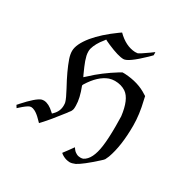

<svg xmlns="http://www.w3.org/2000/svg" viewBox="-179 -820 1078 1107"><g transform="rotate(30 360.0 -266.5)"><path d="M11 16 1 0 2 -2Q4 -4 7 -7Q10 -10 12 -13Q79 -88 111 -99Q118 -101 128 -101Q160 -99 195 -66L203 -59L211 -67Q239 -95 239 -133Q239 -148 237 -154Q231 -176 204 -226Q155 -315 132 -381Q123 -408 123 -430Q123 -475 174 -538Q221 -595 304 -655Q319 -666 320 -666Q377 -609 440 -606Q452 -606 457 -607Q470 -612 519 -647L542 -664Q543 -664 543 -654V-643L522 -622Q434 -537 403 -537Q368 -537 294 -569Q280 -576 270 -580L261 -585L253 -574Q219 -533 208 -493Q206 -483 206 -475Q206 -460 209 -447Q216 -418 230 -386Q253 -333 255 -331L273 -347Q334 -405 421 -459L437 -468H453Q545 -463 608 -421L618 -415L623 -392Q644 -307 644 -233Q644 -97 612 -9Q604 10 601 15Q598 20 581 35Q505 104 467 124Q446 133 431 133Q407 132 387 121Q383 119 378.5 116Q374 113 371 110.5Q368 108 368 107Q368 106 392 75L415 43Q424 56 429.5 61.5Q435 67 446 73Q457 79 472 79Q483 79 490 76Q538 52 551 -46Q558 -97 558 -180Q558 -232 557 -245Q544 -351 498 -383Q467 -404 424 -404Q406 -404 387 -398Q326 -376 276 -295Q272 -288 273 -285Q300 -216 300 -168Q300 -162 300 -158Q300 -154 299.5 -149.5Q299 -145 298.5 -142.5Q298 -140 296.5 -137Q295 -134 294.5 -132Q294 -130 291.5 -126.5Q289 -123 287.5 -121.5Q286 -120 282.5 -115Q279 -110 277 -107Q212 -23 178 13L166 26L149 9Q126 -15 106 -25Q92 -32 81 -32Q77 -32 71 -30Q54 -23 21 7Z"/></g></svg>

Font: MathJax_Fraktur
Style: Regular
Weight: 400
Version: Version 1.1